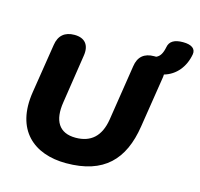

<svg xmlns="http://www.w3.org/2000/svg" viewBox="-114 -917 1093 1050"><g transform="rotate(15 432.5 -391.5)"><path d="M348 11C562 11 663 -96 693 -289L739 -582L740 -596C806 -615 851 -670 864 -744C869 -776 844 -794 796 -794C747 -794 720 -778 714 -744C707 -708 695 -688 674 -679H663C607 -679 574 -652 566 -596L517 -281C501 -183 448 -137 362 -137C268 -137 231 -200 248 -307L290 -582C300 -643 272 -679 212 -679C157 -679 124 -651 116 -596L72 -317C37 -95 166 11 348 11Z"/></g></svg>

Font: SN Pro Heavy
Style: Italic
Weight: 800
Italic angle: -9°
Designer: Tobias Whetton
Foundry: Supernotes
Version: Version 1.001;Glyphs 3.2 (3249)